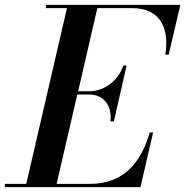

<svg xmlns="http://www.w3.org/2000/svg" viewBox="-66 -770 762 790"><path d="M302 -381C358.5 -381 396 -337.5 388.5 -270.5H402.5L455 -500.5H441.5C419 -433.5 358.5 -394.5 302 -394.5H255.5L334.5 -736.5H478C595 -736.5 631.5 -652 614 -545H628L676 -750H123V-736.5H209.5L42 -13.5H-46V0H512L564 -225H550C513.5 -98 440.5 -13.5 304 -13.5H167L252 -381Z"/></svg>

Font: Bodoni* 16pt Medium
Style: Italic
Weight: 500
Italic angle: -13°
Version: Version 2.3